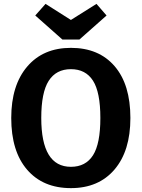

<svg xmlns="http://www.w3.org/2000/svg" viewBox="-20 -955 731 991"><path d="M478 -935 530 -875 390 -751H302L162 -875L215 -935L346 -852ZM346 -708Q490 -708 571.5 -613.5Q653 -519 653 -346Q653 -176 571 -80Q489 16 346 16Q202 16 120 -79Q38 -174 38 -346Q38 -515 120.5 -611.5Q203 -708 346 -708ZM193 -346Q193 -94 346 -94Q422 -94 460 -153.5Q498 -213 498 -346Q498 -479 460 -538.5Q422 -598 346 -598Q270 -598 231.5 -538Q193 -478 193 -346Z"/></svg>

Font: Fira Sans SemiBold
Style: Regular
Weight: 600
Designer: bBox Type GmbH & Carrois Corporate GbR & Edenspiekermann AG
Foundry: bBox Type GmbH & Carrois Corporate GbR & Edenspiekermann AG
Version: Version 4.301;PS 004.301;hotconv 1.0.88;makeotf.lib2.5.64775